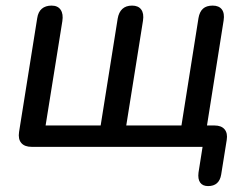

<svg xmlns="http://www.w3.org/2000/svg" viewBox="-20 -514 875 672"><path d="M674.8 89.8 689 0H91Q66.1 0 54.5 -13.6Q42.9 -27.2 46.7 -52.1L110.2 -450.2Q113.5 -472.5 126.4 -483.4Q139.3 -494.4 160.5 -494.4Q182.4 -494.4 192.3 -479.7Q202.1 -465.1 198.2 -439.9L139.6 -74.8H332.3L391.9 -449Q395.7 -471.2 408.3 -482.8Q420.9 -494.4 442.2 -494.4Q464.1 -494.4 474.2 -480.7Q484.3 -467 480.5 -441.8L421.9 -74.8H615.1L674.7 -450.8Q678.6 -473.1 690.6 -483.7Q702.5 -494.4 724.4 -494.4Q746.3 -494.4 756.5 -481Q766.6 -467.6 762.7 -442.4L700.9 -52.4L678 -74.8H731.1Q754.7 -74.8 766.1 -61.3Q777.4 -47.7 773.5 -24L754.1 97Q747.4 137.3 708.3 137.3Q689.3 137.3 680.6 125Q671.9 112.7 674.8 89.8Z"/></svg>

Font: SN Pro Thin
Style: Italic
Weight: 200
Italic angle: -9°
Designer: Tobias Whetton
Foundry: Supernotes
Version: Version 1.003;Glyphs 3.3 (3324)